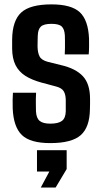

<svg xmlns="http://www.w3.org/2000/svg" viewBox="-20 -628 452 854"><path d="M203.5 8.5Q114.5 8.5 77.2 -27.5Q40 -63.5 36.5 -145.5Q36 -166 36.2 -184.2Q36.5 -202.5 37.5 -215.5H140.5Q139 -186 139.5 -166.8Q140 -147.5 140 -133Q141.5 -102.5 156.5 -90.2Q171.5 -78 203.5 -78Q239.5 -78 255.8 -90.5Q272 -103 272.5 -133.5Q272.5 -147.5 272.5 -153.5Q272.5 -159.5 272.5 -165.2Q272.5 -171 272.5 -183.5Q272 -208.5 263.2 -222.5Q254.5 -236.5 230.5 -243L165 -260.5Q121 -272.5 92.2 -291Q63.5 -309.5 49 -338.5Q34.5 -367.5 34 -411.5Q34 -424 34 -433.2Q34 -442.5 34 -452.5Q35 -536 74.2 -572.2Q113.5 -608.5 209 -608.5Q297.5 -608.5 335 -573.5Q372.5 -538.5 376 -456.5Q376.5 -446 376.2 -422Q376 -398 374.5 -386H268Q269 -399 269 -415Q269 -431 269 -445.8Q269 -460.5 268.5 -470Q267 -498.5 254.5 -510.2Q242 -522 209 -522Q175.5 -522 162.2 -510.2Q149 -498.5 148 -469.5Q148 -464 147.5 -453Q147 -442 147 -421.5Q147.5 -393.5 156 -377Q164.5 -360.5 192.5 -353L251 -338.5Q316.5 -323.5 348.5 -289.2Q380.5 -255 380.5 -188.5Q380.5 -176.5 380.5 -166Q380.5 -155.5 380 -142.5Q379 -62 339 -26.8Q299 8.5 203.5 8.5ZM161.5 206 199.5 135H144.5V40H276.5V124L227.5 206Z"/></svg>

Font: Big Shoulders Text Thin
Style: Bold
Weight: 700
Version: Version 2.002